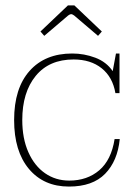

<svg xmlns="http://www.w3.org/2000/svg" viewBox="-20 -677 493 707"><path d="M129 -561 230 -657H254L355 -561L341 -545L253 -620Q246 -625 242 -625Q238 -625 231 -620L143 -545ZM32 -235Q32 -352 89 -416Q146 -480 246 -480Q290 -480 331 -464.5Q372 -449 395 -415L407 -480H420V-334H405Q395 -393 354.5 -425.5Q314 -458 251 -458Q161 -458 111.5 -397.5Q62 -337 62 -235Q62 -167 84.5 -116.5Q107 -66 146 -39Q185 -12 235 -12Q301 -12 345.5 -50Q390 -88 402 -165H421Q413 -84 367 -37Q321 10 234 10Q141 10 86.5 -55Q32 -120 32 -235Z"/></svg>

Font: Taviraj Thin
Style: Regular
Weight: 250
Designer: Katatrad Team
Foundry: CadsonDemak
Version: Version 1.001